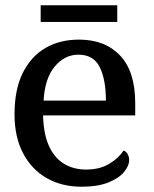

<svg xmlns="http://www.w3.org/2000/svg" viewBox="-20 -697 582 727"><path d="M289 10Q214 10 157 -22.5Q100 -55 67.5 -116.5Q35 -178 35 -264Q35 -358 66 -420.5Q97 -483 151.5 -515Q206 -547 279 -547Q378 -547 435 -486.5Q492 -426 492 -307V-260H143Q145 -188 166 -143Q187 -98 223 -76.5Q259 -55 306 -55Q358 -55 394 -77Q430 -99 448 -127Q457 -124 463 -114Q469 -104 469 -91Q469 -69 449.5 -45.5Q430 -22 390 -6Q350 10 289 10ZM381 -316Q381 -396 357.5 -443Q334 -490 277 -490Q225 -490 187.5 -445.5Q150 -401 145 -316ZM134 -614V-677H424V-614Z"/></svg>

Font: ET Text
Style: Regular
Weight: 470
Designer: Monotype Design Team
Foundry: Monotype Imaging Inc.
Version: Version 2.009